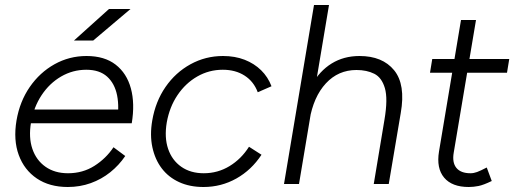

<svg xmlns="http://www.w3.org/2000/svg" viewBox="-20 -736 2057 768"><path d="M251 12Q178 12 127.5 -22Q77 -56 55 -116Q33 -176 46 -254Q59 -330 99 -388Q139 -446 198 -479Q257 -512 326 -512Q398 -512 442.5 -477.5Q487 -443 503.5 -382.5Q520 -322 507 -243H447Q458 -306 448.5 -354Q439 -402 408.5 -429.5Q378 -457 325 -457Q271 -457 224.5 -430Q178 -403 146.5 -355.5Q115 -308 104 -246Q94 -186 109.5 -140.5Q125 -95 162 -69Q199 -43 252 -43Q311 -43 357.5 -72.5Q404 -102 434 -147L481 -112Q456 -75 421 -47Q386 -19 343 -3.5Q300 12 251 12ZM85 -243 94 -298H473L464 -243ZM276 -574 416 -700H502L353 -574Z M794 12Q739 12 696.5 -7.5Q654 -27 627 -62.5Q600 -98 589.5 -147Q579 -196 589 -254Q602 -330 642 -388Q682 -446 742 -479Q802 -512 872 -512Q920 -512 958.5 -497Q997 -482 1024.5 -455Q1052 -428 1066 -391L1011 -367Q995 -410 958.5 -433.5Q922 -457 871 -457Q816 -457 769 -430Q722 -403 690 -355.5Q658 -308 647 -246Q637 -186 652.5 -140.5Q668 -95 705 -69Q742 -43 795 -43Q851 -43 898 -71.5Q945 -100 976 -149L1026 -117Q986 -56 925.5 -22Q865 12 794 12Z M1116 0 1236 -716H1296L1176 0ZM1475 0 1518 -258 1583 -284 1535 0ZM1518 -258Q1532 -341 1519.5 -383.5Q1507 -426 1477 -441Q1447 -456 1406 -456Q1333 -456 1283.5 -402.5Q1234 -349 1218 -255L1181 -259Q1195 -339 1226.5 -395.5Q1258 -452 1306.5 -482Q1355 -512 1418 -512Q1510 -512 1556.5 -455Q1603 -398 1583 -284Z M1855 12Q1788 12 1756.5 -25.5Q1725 -63 1736 -130L1824 -656H1884L1795 -126Q1788 -86 1805.5 -64.5Q1823 -43 1862 -43Q1875 -43 1888.5 -48Q1902 -53 1927 -66L1947 -12Q1914 4 1894 8Q1874 12 1855 12ZM1700 -445 1709 -500H2017L2008 -445Z"/></svg>

Font: Figtree Light Light
Style: Italic
Weight: 300
Italic angle: -9.5°
Version: Version 2.000